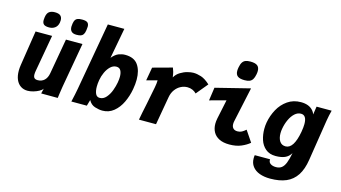

<svg xmlns="http://www.w3.org/2000/svg" viewBox="-105 -1196 3212 1808"><g transform="rotate(15 1501.0 -291.5)"><path d="M58.5 -152.5Q58.5 -179 63 -208L116 -550H277L213.5 -192Q210 -173 210 -157Q210 -133.5 220.2 -122.8Q230.5 -112 253.5 -112Q292 -112 317.8 -136.2Q343.5 -160.5 351.5 -206.5L412 -550H573L496 -113.5Q489.5 -77 484.5 -37.5L479.5 0.5L318 0L330 -50Q320.5 -35 296.2 -21.5Q272 -8 242 0.5Q212 9 186.5 9Q148 9 119 -10.2Q90 -29.5 74.2 -65.8Q58.5 -102 58.5 -152.5ZM161.5 -673.5Q161.5 -684 164 -701.5Q170 -742.5 191 -757.2Q212 -772 245.5 -772Q284 -772 300.8 -756.8Q317.5 -741.5 317.5 -713Q317.5 -700.5 315.5 -690Q309.5 -655.5 285.8 -637.5Q262 -619.5 228.5 -619.5Q192 -619.5 176.8 -632.2Q161.5 -645 161.5 -673.5ZM430 -682Q430 -692.5 433 -712.5Q437 -735.5 444.8 -748Q452.5 -760.5 468.2 -766.2Q484 -772 511.5 -772Q549.5 -772 564 -759.5Q578.5 -747 578.5 -720.5Q578.5 -708 575 -684.5Q571 -657.5 561.5 -643.5Q552 -629.5 536.2 -624.5Q520.5 -619.5 494.5 -619.5Q430 -619.5 430 -682Z M780 -59.5 763 0H612Q630.5 -79.5 639.5 -130.5L756 -790H917L861.5 -492.5Q894 -531.5 926 -543.8Q958 -556 988 -556Q1076 -556 1114.5 -501.2Q1153 -446.5 1153 -358Q1153 -314.5 1144 -264Q1131.5 -193.5 1102.2 -131.8Q1073 -70 1025.5 -31.2Q978 7.5 915.5 7.5Q882.5 7.5 842.2 -5.2Q802 -18 780 -59.5ZM988 -287Q993.5 -320 993.5 -343Q993.5 -380.5 980.5 -403.8Q967.5 -427 938 -427Q906 -427 880 -402.2Q854 -377.5 836.8 -339.8Q819.5 -302 813 -263Q807 -228 807 -198Q807 -156.5 819.2 -129.2Q831.5 -102 860.5 -102Q896.5 -102 923.5 -133.5Q950.5 -165 966 -207.5Q981.5 -250 988 -287Z M1304 -165Q1327.5 -277.5 1337 -332.5Q1341.5 -360.5 1343 -371Q1344.5 -381.5 1345 -403L1241 -375L1264 -505L1453 -556.5Q1461.5 -536 1466.2 -518.2Q1471 -500.5 1475.5 -466.5Q1494.5 -500.5 1528.5 -521.2Q1562.5 -542 1596.5 -550.5Q1630.5 -559 1653 -559Q1688 -559 1728.8 -546Q1769.5 -533 1816.5 -489.5L1722.5 -376Q1707.5 -392.5 1684.5 -402.8Q1661.5 -413 1634.5 -413Q1601 -413 1569.8 -397Q1538.5 -381 1516 -350.2Q1493.5 -319.5 1486 -277L1437.5 0H1271Q1281.5 -60 1304 -165Z M1975.5 -149.5Q1975.5 -172.5 1981 -201L2020.5 -389L1861.5 -346L1880 -474L2214.5 -557.5L2141.5 -218Q2138.5 -204 2138.5 -190.5Q2138.5 -164 2152.8 -148.8Q2167 -133.5 2195.5 -133.5Q2218.5 -133.5 2236.5 -143.2Q2254.5 -153 2275 -171L2348 -63Q2317 -36 2268.2 -15Q2219.5 6 2152.5 6Q2092.5 6 2053 -14Q2013.5 -34 1994.5 -69Q1975.5 -104 1975.5 -149.5ZM2046 -684Q2046 -698.5 2050 -719.5Q2056 -751.5 2067.8 -769Q2079.5 -786.5 2097.8 -793.2Q2116 -800 2144 -800Q2191.5 -800 2212.5 -783.5Q2233.5 -767 2233.5 -732Q2233.5 -715.5 2230 -698Q2224 -666.5 2212.8 -648.8Q2201.5 -631 2183 -623.5Q2164.5 -616 2134 -616Q2088 -616 2067 -632.2Q2046 -648.5 2046 -684Z M2408.5 72Q2408.5 54 2411 41H2560.5Q2560 43.5 2560 47.5Q2560 72 2580.5 85Q2601 98 2632.5 98Q2665.5 98 2687 81.5Q2708.5 65 2723 29Q2737.5 -7 2749.5 -69.5Q2727 -32.5 2691 -17.2Q2655 -2 2601.5 -2Q2541 -2 2503.2 -34.2Q2465.5 -66.5 2449.5 -116Q2433.5 -165.5 2433.5 -221Q2433.5 -255 2439 -285Q2451.5 -354.5 2485 -415.8Q2518.5 -477 2574 -515.5Q2629.5 -554 2703.5 -554Q2743 -554 2773 -542.5Q2803 -531 2824.5 -505.5Q2836 -492 2843 -472L2855 -551H3002Q2996 -529 2989.8 -499.8Q2983.5 -470.5 2980 -447.5L2917.5 -49Q2903 45 2864.5 103.8Q2826 162.5 2762.5 189.8Q2699 217 2606.5 217Q2548 217 2503.2 200.5Q2458.5 184 2433.5 151.2Q2408.5 118.5 2408.5 72ZM2779 -285Q2787 -331.5 2787 -362.5Q2787 -449 2731.5 -449Q2698.5 -449 2670.8 -423.8Q2643 -398.5 2623.8 -357.2Q2604.5 -316 2596 -268Q2591.5 -244 2591.5 -221.5Q2591.5 -173 2611.2 -143.5Q2631 -114 2669 -114Q2748 -114 2779 -285Z"/></g></svg>

Font: JuliaMono Black
Style: Italic
Weight: 900
Italic angle: -9°
Monospace: yes
Designer: cormullion
Foundry: corm
Version: Version 0.057; ttfautohint (v1.8.4)